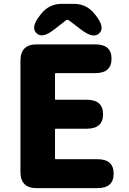

<svg xmlns="http://www.w3.org/2000/svg" viewBox="-20 -975 670 995"><path d="M170 0Q86 0 86 -84V-661Q86 -745 170 -745H474Q558 -745 558 -671Q558 -596 474 -596H270Q265 -596 265 -591V-463Q265 -458 270 -458H430Q514 -458 514 -383Q514 -308 430 -308H270Q265 -308 265 -303V-155Q265 -150 270 -150H485Q569 -150 569 -75Q569 0 485 0ZM262 -823Q199 -773 169 -803Q138 -833 186 -894L193 -903Q234 -955 300 -955H363Q429 -955 470 -903L475 -897Q526 -833 495 -803Q465 -772 401 -821L338 -869Q329 -876 321 -869Z"/></svg>

Font: Resource Han Rounded JP Heavy
Style: Regular
Weight: 900
Designer: Cyano Hao (round all glyphs); Ryoko NISHIZUKA 西塚涼子 (kana, bopomofo & ideographs); Paul D. Hunt (Latin, Greek & Cyrillic)
Foundry: Cyano Hao
Version: 0.990